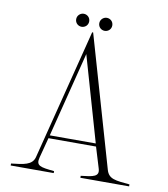

<svg xmlns="http://www.w3.org/2000/svg" viewBox="-88 -884 839 958"><g transform="rotate(10 331.0 -404.5)"><path d="M31 -10V0H249V-10C177 -17 155 -21 166 -64L193 -167H434L466 -62C479 -21 446 -17 384 -10V0H631V-10C558 -17 525 -18 512 -63L321 -725H316L148 -63C137 -21 93 -17 31 -10ZM197 -182 306 -613 430 -182ZM259 -743C276 -743 292 -756 292 -776C292 -796 276 -809 259 -809C242 -809 226 -795 226 -776C226 -756 242 -743 259 -743ZM376 -743C393 -743 409 -756 409 -776C409 -796 393 -809 376 -809C359 -809 343 -795 343 -776C343 -756 359 -743 376 -743Z"/></g></svg>

Font: Sprat Condensed Thin
Style: Regular
Weight: 100
Width: 3
Designer: Ethan Nakache
Foundry: Collletttivo
Version: Version 2.000;Glyphs 3.2 (3217)